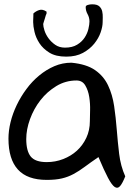

<svg xmlns="http://www.w3.org/2000/svg" viewBox="-20 -859 646 896"><path d="M439.5 -126Q402.3 -100.6 375.5 -80.6Q348.6 -60.5 323.2 -46.9Q297.9 -33.2 269 -26.4Q240.2 -19.5 198.2 -19.5Q107.4 -19.5 63.5 -67.9Q19.5 -116.2 19.5 -211.9Q19.5 -249 29.3 -289.1Q39.1 -329.1 58.1 -368.7Q77.1 -408.2 103.5 -443.8Q129.9 -479.5 163.1 -506.8Q196.3 -534.2 233.9 -550.3Q271.5 -566.4 313.5 -566.4Q383.8 -559.6 423.8 -531.7Q463.9 -503.9 484.4 -460.4Q504.9 -417 512.7 -363.8Q520.5 -310.5 524.9 -253.9Q529.3 -197.3 536.1 -140.6Q543 -84 564.5 -36.1Q551.8 -3.9 540.5 9.3Q529.3 22.5 515.6 13.7Q502 4.9 483.9 -29.3Q465.8 -63.5 439.5 -126ZM102.5 -210Q102.5 -154.3 123.5 -128.4Q144.5 -102.5 198.2 -102.5Q238.3 -102.5 274.9 -116.7Q311.5 -130.9 338.9 -155.8Q366.2 -180.7 382.8 -215.8Q399.4 -251 399.4 -293.9Q399.4 -311.5 400.4 -343.3Q401.4 -375 396.5 -406.2Q391.6 -437.5 377.9 -460.4Q364.3 -483.4 336.9 -483.4Q286.1 -483.4 243.2 -457.5Q200.2 -431.6 168.9 -391.6Q137.7 -351.6 120.1 -303.2Q102.5 -254.9 102.5 -210ZM134.8 -754.9V-762.7Q134.8 -768.6 135.3 -775.4Q135.7 -782.2 135.7 -788.1V-795.9Q146.5 -806.6 162.6 -812Q178.7 -817.4 197.3 -804.7V-795.9Q196.3 -794.9 193.8 -787.6Q191.4 -780.3 189 -771.5Q186.5 -762.7 184.1 -755.9Q181.6 -749 181.6 -747.1Q181.6 -735.4 187.5 -716.8Q193.4 -698.2 206.1 -680.7Q218.8 -663.1 237.8 -649.9Q256.8 -636.7 283.2 -636.7Q317.4 -636.7 339.8 -650.4Q362.3 -664.1 375 -683.6Q387.7 -703.1 392.6 -724.1Q397.5 -745.1 397.5 -758.8Q397.5 -777.3 388.7 -793Q379.9 -808.6 379.9 -826.2Q379.9 -833 389.6 -835.9Q399.4 -838.9 410.2 -838.9Q433.6 -838.9 443.8 -829.1Q454.1 -819.3 457 -805.7Q460 -792 459.5 -777.3Q459 -762.7 459 -754.9Q459 -735.4 449.7 -708Q440.4 -680.7 419.9 -655.3Q399.4 -629.9 367.2 -612.3Q335 -594.7 289.1 -594.7Q240.2 -594.7 210.4 -613.3Q180.7 -631.8 164.1 -657.2Q147.5 -682.6 141.1 -710Q134.8 -737.3 134.8 -754.9Z"/></svg>

Font: Gloria Hallelujah
Style: Regular
Weight: 400
Designer: Kimberly Geswein
Foundry: Kimberly Geswein
Version: Version 1.004 2010